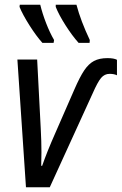

<svg xmlns="http://www.w3.org/2000/svg" viewBox="-20 -786 511 806"><path d="M53 -536H136L151 -247Q154 -192 154 -147L153 -90H157Q177 -148 212 -227L292 -410Q315 -463 333.5 -490.5Q352 -518 374.5 -530Q397 -542 431 -542Q458 -542 471 -535V-470Q459 -476 440 -476Q419 -476 404.5 -459Q390 -442 369 -394L189 0H89ZM62 -757 63 -766H149Q158 -729 173.5 -689Q189 -649 207 -618L205 -606H158Q132 -635 103.5 -680Q75 -725 62 -757ZM214 -757V-766H301Q319 -698 357 -618L356 -606H310Q283 -636 255 -680Q227 -724 214 -757Z"/></svg>

Font: Noto Sans UI Narrow
Style: Italic
Weight: 400
Width: 4
Italic angle: -12°
Designer: Monotype Design Team
Foundry: Monotype Imaging Inc.
Version: Version 1.001